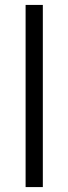

<svg xmlns="http://www.w3.org/2000/svg" viewBox="-20 -760 278 780"><path d="M154 -740V0H84V-740Z"/></svg>

Font: Quattrocento Sans
Style: Regular
Weight: 400
Designer: Pablo Impallari
Foundry: Pablo Impallari, Igino Marini, Brenda Gallo
Version: Version 2.000